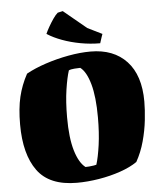

<svg xmlns="http://www.w3.org/2000/svg" viewBox="-60 -948 851 1012"><g transform="rotate(-5 365.5 -442.0)"><path d="M306 12Q161 12 97.5 -75Q34 -162 34 -320Q34 -405 48.5 -466Q63 -527 94 -584Q139 -609 198 -628.5Q257 -648 319.5 -659.5Q382 -671 437 -671Q559 -671 628 -597Q697 -523 697 -384Q697 -341 691 -286Q685 -231 669.5 -174.5Q654 -118 627 -70Q591 -45 537.5 -26.5Q484 -8 423.5 2Q363 12 306 12ZM358 -67Q365 -67 378 -68Q391 -69 402.5 -71Q414 -73 416 -74Q428 -112 437 -176Q446 -240 446 -322Q446 -431 427 -498.5Q408 -566 376 -590Q365 -590 345 -588.5Q325 -587 315 -582Q303 -545 293.5 -482Q284 -419 284 -336Q284 -227 304 -160Q324 -93 358 -67ZM492 -710Q440 -710 388.5 -719.5Q337 -729 292.5 -745.5Q248 -762 217 -782L214 -784Q221 -800 233 -821Q245 -842 258.5 -861.5Q272 -881 283 -890L310 -896L431 -796L508 -758L503 -744Q500 -736 497.5 -727Q495 -718 492 -710Z"/></g></svg>

Font: Labrada Black
Style: Regular
Weight: 900
Designer: Mercedes Jáuregui
Foundry: Omnibus-Type Team
Version: Version 1.000; ttfautohint (v1.8.4.7-5d5b)